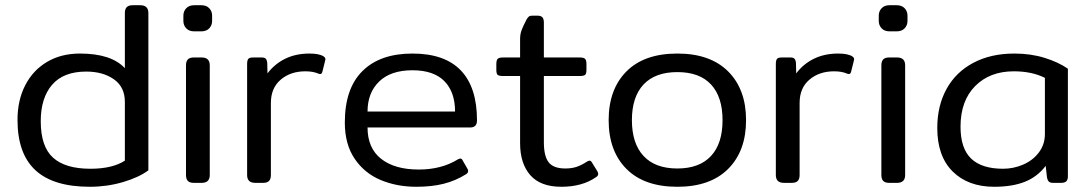

<svg xmlns="http://www.w3.org/2000/svg" viewBox="-20 -700 4175 735"><path d="M47 -241Q47 -316 76.5 -373.5Q106 -431 160 -463Q214 -495 286 -495Q406 -495 458 -439V-650Q458 -665 465 -672.5Q472 -680 488 -680H517Q548 -680 548 -650V-48Q512 -21 451 -3Q390 15 324 15Q184 15 115.5 -48.5Q47 -112 47 -241ZM458 -85V-310Q458 -367 416 -396.5Q374 -426 310 -426Q223 -426 179.5 -375.5Q136 -325 136 -236Q136 -139 183 -96.5Q230 -54 326 -54Q410 -54 458 -85Z M682 -620V-640Q682 -657 693 -668.5Q704 -680 723 -680H751Q770 -680 781 -668.5Q792 -657 792 -640V-620Q792 -603 781 -591.5Q770 -580 751 -580H723Q704 -580 693 -591.5Q682 -603 682 -620ZM692 -30V-450Q692 -465 699 -472.5Q706 -480 722 -480H752Q783 -480 783 -450V-30Q783 0 752 0H722Q706 0 699 -7.5Q692 -15 692 -30Z M926 -30V-455Q926 -469 930.5 -474.5Q935 -480 949 -480H982Q993 -480 997.5 -475Q1002 -470 1003 -459L1004 -419Q1031 -455 1071.5 -475Q1112 -495 1165 -495Q1202 -495 1219 -484Q1228 -478 1225 -469L1214 -425Q1211 -413 1199 -418Q1179 -427 1149 -427Q1092 -427 1054.5 -395Q1017 -363 1017 -306V-30Q1017 -15 1010 -7.5Q1003 0 987 0H957Q926 0 926 -30Z M1300 -231Q1300 -361 1367.5 -428Q1435 -495 1559 -495Q1682 -495 1744 -430.5Q1806 -366 1806 -239Q1806 -212 1780 -212H1387Q1387 -133 1439 -92Q1491 -51 1583 -51Q1670 -51 1733 -90Q1739 -93 1742 -93Q1748 -93 1751 -86L1770 -53Q1772 -50 1772 -45Q1772 -38 1764 -33Q1724 -8 1678.5 3.5Q1633 15 1574 15Q1499 15 1437 -11Q1375 -37 1337.5 -92.5Q1300 -148 1300 -231ZM1722 -273Q1722 -348 1681 -389.5Q1640 -431 1559 -431Q1476 -431 1431.5 -388Q1387 -345 1387 -273Z M1971 -152V-409H1906Q1890 -409 1885 -413.5Q1880 -418 1880 -433V-454Q1880 -469 1885 -474.5Q1890 -480 1906 -480H1971V-550Q1971 -569 1976.5 -584Q1982 -599 1996 -626Q2001 -634 2005 -637Q2009 -640 2018 -640H2038Q2051 -640 2056.5 -633.5Q2062 -627 2062 -614V-480H2199Q2215 -480 2220 -474.5Q2225 -469 2225 -454V-433Q2225 -418 2220 -413.5Q2215 -409 2199 -409H2062V-155Q2062 -102 2080.5 -78.5Q2099 -55 2144 -55Q2169 -55 2188 -61.5Q2207 -68 2228 -82Q2234 -85 2237 -85Q2242 -85 2246 -78L2267 -44Q2270 -38 2270 -34Q2270 -27 2262 -22Q2209 15 2129 15Q2049 15 2010 -29.5Q1971 -74 1971 -152Z M2310 -240Q2310 -358 2378 -426.5Q2446 -495 2573 -495Q2699 -495 2767.5 -426.5Q2836 -358 2836 -240Q2836 -122 2767.5 -53.5Q2699 15 2573 15Q2446 15 2378 -53.5Q2310 -122 2310 -240ZM2746 -240Q2746 -329 2702 -376.5Q2658 -424 2573 -424Q2488 -424 2443.5 -376.5Q2399 -329 2399 -240Q2399 -151 2443.5 -103Q2488 -55 2573 -55Q2657 -55 2701.5 -102.5Q2746 -150 2746 -240Z M2950 -30V-455Q2950 -469 2954.5 -474.5Q2959 -480 2973 -480H3006Q3017 -480 3021.5 -475Q3026 -470 3027 -459L3028 -419Q3055 -455 3095.5 -475Q3136 -495 3189 -495Q3226 -495 3243 -484Q3252 -478 3249 -469L3238 -425Q3235 -413 3223 -418Q3203 -427 3173 -427Q3116 -427 3078.5 -395Q3041 -363 3041 -306V-30Q3041 -15 3034 -7.5Q3027 0 3011 0H2981Q2950 0 2950 -30Z M3344 -620V-640Q3344 -657 3355 -668.5Q3366 -680 3385 -680H3413Q3432 -680 3443 -668.5Q3454 -657 3454 -640V-620Q3454 -603 3443 -591.5Q3432 -580 3413 -580H3385Q3366 -580 3355 -591.5Q3344 -603 3344 -620ZM3354 -30V-450Q3354 -465 3361 -472.5Q3368 -480 3384 -480H3414Q3445 -480 3445 -450V-30Q3445 0 3414 0H3384Q3368 0 3361 -7.5Q3354 -15 3354 -30Z M3568 -210Q3568 -295 3603.5 -359.5Q3639 -424 3706 -459.5Q3773 -495 3863 -495Q3926 -495 3979 -478.5Q4032 -462 4068 -437V-25Q4068 -12 4062 -6Q4056 0 4042 0H4011Q4000 0 3995 -5Q3990 -10 3988 -21L3983 -65Q3951 -23 3903 -4Q3855 15 3786 15Q3686 15 3627 -43.5Q3568 -102 3568 -210ZM3980 -187V-402Q3930 -427 3861 -427Q3769 -427 3713 -370.5Q3657 -314 3657 -215Q3657 -132 3697.5 -93Q3738 -54 3820 -54Q3860 -54 3897 -70Q3934 -86 3957 -116.5Q3980 -147 3980 -187Z"/></svg>

Font: Mitr Light
Style: Regular
Weight: 300
Designer: Thanarat Vachiruckul
Foundry: Cadson Demak
Version: Version 1.003